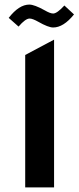

<svg xmlns="http://www.w3.org/2000/svg" viewBox="-20 -818 346 838"><path d="M303 -755Q257 -698 212 -698Q191 -698 147 -723Q122 -737 110 -737H109Q91 -737 61 -702L18 -740Q63 -798 108 -798Q130 -798 175 -773Q199 -759 212 -759Q229 -759 261 -794ZM90 0V-578L216 -645V0Z"/></svg>

Font: Tajawal
Style: Bold
Weight: 700
Designer: Boutros Fonts
Foundry: Created by Boutros International 2017
Version: Version 1.700